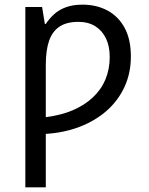

<svg xmlns="http://www.w3.org/2000/svg" viewBox="-20 -566 640 826"><path d="M89 240V-536H161L173 -463H177Q192 -486 213 -505Q234 -524 264 -535Q294 -546 335 -546Q395 -546 442 -521Q489 -496 516 -446.5Q543 -397 543 -323Q543 -252 516 -193Q489 -134 440 -90.5Q391 -47 324 -21Q257 5 177 10V240ZM177 -62Q242 -70 292.5 -91.5Q343 -113 379 -146.5Q415 -180 433.5 -224Q452 -268 452 -321Q452 -367 436 -400.5Q420 -434 390 -453Q360 -472 317 -472Q267 -472 236 -451.5Q205 -431 191 -390Q177 -349 177 -286Z"/></svg>

Font: Noto Sans Mono
Style: Regular
Weight: 400
Designer: Monotype Design Team
Foundry: Monotype Imaging Inc.
Version: Version 2.014